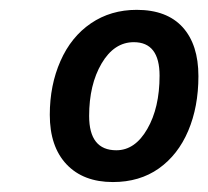

<svg xmlns="http://www.w3.org/2000/svg" viewBox="-20 -742 419 386"><path d="M378.9 -588.9Q378.9 -527.3 358.4 -479Q337.9 -430.7 299.3 -403.3Q260.7 -376 207 -376Q147.5 -376 113.8 -411.6Q80.1 -447.3 80.1 -511.2Q80.1 -570.8 101.6 -619.4Q123 -668 162.8 -695.1Q202.6 -722.2 254.9 -722.2Q315.4 -722.2 347.2 -687.3Q378.9 -652.3 378.9 -588.9ZM249 -657.2Q209.5 -657.2 184.3 -614.5Q159.2 -571.8 159.2 -508.8Q159.2 -439.9 213.9 -439.9Q251.5 -439.9 276.1 -482.7Q300.8 -525.4 300.8 -589.8Q300.8 -657.2 249 -657.2Z"/></svg>

Font: TypoPRO Open Sans
Style: Italic
Weight: 600
Italic angle: -12°
Foundry: Ascender Corporation
Version: Version 1.10